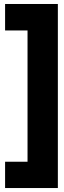

<svg xmlns="http://www.w3.org/2000/svg" viewBox="-20 -823 328 977"><path d="M5.9 133.8V0H120.1V-668H5.9V-802.7H274.4V133.8Z"/></svg>

Font: Pretendard GOV Black
Style: Regular
Weight: 900
Designer: Base glyphs from Inter by Rasmus Andersson; Hangeul glyphs from Noto Sans CJK(Source Han Sans) by Jang Soo-young and Kan
Foundry: Kil Hyung-jin
Version: Version 1.309